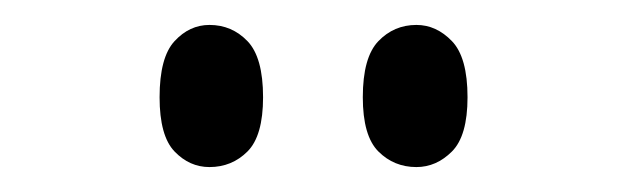

<svg xmlns="http://www.w3.org/2000/svg" viewBox="-20 -770 505 154"><path d="M314 -636Q296 -636 283.5 -648.5Q271 -661 271 -692Q271 -724 283.5 -737Q296 -750 314 -750Q330 -750 342.5 -737Q355 -724 355 -692Q355 -661 342.5 -648.5Q330 -636 314 -636ZM148 -636Q132 -636 120 -648.5Q108 -661 108 -692Q108 -724 120 -737Q132 -750 148 -750Q166 -750 178.5 -737Q191 -724 191 -692Q191 -661 178.5 -648.5Q166 -636 148 -636Z"/></svg>

Font: Noto Serif Display ExtraCondensed SemiBold
Style: Regular
Weight: 600
Width: 2
Designer: Monotype Design Team
Foundry: Monotype Imaging Inc.
Version: Version 2.009